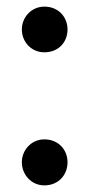

<svg xmlns="http://www.w3.org/2000/svg" viewBox="-20 -546 271 580"><path d="M114 -526C75 -526 46 -494 46 -457C46 -419 75 -388 114 -388C157 -388 184 -419 184 -457C184 -494 157 -526 114 -526ZM114 -125C75 -125 46 -93 46 -56C46 -18 75 14 114 14C157 14 184 -18 184 -56C184 -93 157 -125 114 -125Z"/></svg>

Font: Glow Sans SC Condensed Medium
Style: Regular
Weight: 600
Width: 3
Designer: Ryoko NISHIZUKA (kana, bopomofo & ideographs); Paul D. Hunt (Latin, Greek & Cyrillic); Sandoll Communications, Soo-young
Version: Version 0.93